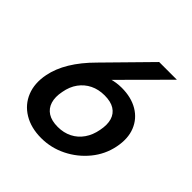

<svg xmlns="http://www.w3.org/2000/svg" viewBox="-189 -841 989 989"><g transform="rotate(45 306.0 -346.5)"><path d="M259 7Q185 7 132 -25Q79 -57 56.5 -113Q34 -169 48 -240Q59 -297 94 -355Q129 -413 188 -472L412 -700H541L279 -437L127 -309Q161 -382 226 -426Q291 -470 370 -470Q439 -470 488 -441Q537 -412 558 -359.5Q579 -307 565 -238Q551 -168 505.5 -112.5Q460 -57 395.5 -25Q331 7 259 7ZM168 -238Q159 -194 169 -161.5Q179 -129 206.5 -111.5Q234 -94 279 -94Q322 -94 356.5 -111.5Q391 -129 413.5 -161.5Q436 -194 444 -238Q453 -283 443.5 -314.5Q434 -346 407 -363Q380 -380 335 -380Q291 -380 256.5 -363Q222 -346 199 -314.5Q176 -283 168 -238Z"/></g></svg>

Font: Albert Sans SemiBold
Style: Italic
Weight: 600
Italic angle: -11.25°
Designer: Andreas Rasmussen
Foundry: a.Foundry
Version: Version 1.025